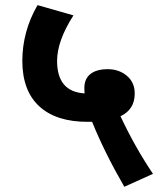

<svg xmlns="http://www.w3.org/2000/svg" viewBox="-20 -652 610 739"><path d="M199.7 -417.5Q199.7 -298.8 305.7 -292.5Q304.7 -300.8 304.7 -313.5Q304.7 -348.6 328.1 -367.2Q351.6 -385.7 394.5 -385.7Q438.5 -385.7 468.8 -359.9Q499 -334 498.5 -291.5Q498.5 -230.5 443.8 -204.6Q499 -86.4 568.8 17.1L458.5 66.9Q382.3 -64.9 334.5 -183.1H318.4Q197.3 -182.6 131.8 -242.2Q66.4 -301.8 65.9 -416.5Q65.9 -531.2 124.5 -632.3L262.7 -592.8Q199.7 -494.6 199.7 -417.5Z"/></svg>

Font: NotoSans-Bold
Style: Bold
Weight: 700
Designer: Monotype Design team
Foundry: Monotype Imaging Inc.
Version: Version 1.04